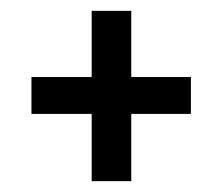

<svg xmlns="http://www.w3.org/2000/svg" viewBox="-20 -427 410 354"><path d="M38 -285H149V-407H222V-285H332V-217H222V-93H149V-217H38Z"/></svg>

Font: Hermeneus One
Style: Regular
Weight: 400
Designer: Rodrigo Fuenzalida, Pablo Impallari
Foundry: Pablo Impallari, Rodrigo Fuenzalida
Version: Version 1.002; ttfautohint (v0.93) -l 8 -r 50 -G 200 -x 14 -